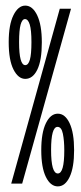

<svg xmlns="http://www.w3.org/2000/svg" viewBox="-20 -654 290 684"><path d="M70 -373Q45 -373 28 -406.5Q11 -440 11 -504Q11 -566 28 -600Q45 -634 70 -634Q96 -634 112.5 -599.5Q129 -565 129 -503Q129 -439 113 -406Q97 -373 70 -373ZM20 0 193 -623H233L59 0ZM70 -422Q81 -422 86.5 -441.5Q92 -461 92 -504Q92 -547 86 -566.5Q80 -586 69 -586Q59 -586 53.5 -566.5Q48 -547 48 -504Q48 -422 70 -422ZM186 10Q160 10 143.5 -23.5Q127 -57 127 -119Q127 -181 143.5 -215Q160 -249 186 -249Q212 -249 228 -215Q244 -181 244 -119Q244 -57 228 -23.5Q212 10 186 10ZM186 -36Q209 -36 209 -118Q209 -153 204 -177.5Q199 -202 185 -202Q162 -202 162 -120Q162 -36 186 -36Z"/></svg>

Font: Inconsolata UltraCondensed
Style: Regular
Weight: 400
Width: 1
Monospace: yes
Designer: Raph Levien, Cyreal, Brenton Simpson
Foundry: Raph Levien, Cyreal, Google
Version: Version 3.001; ttfautohint (v1.8.2.53-6de2)